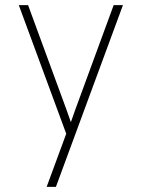

<svg xmlns="http://www.w3.org/2000/svg" viewBox="-20 -531 550 745"><path d="M237 -12 53 -511H89L237 -108L255 -57L273 -108L421 -511H457L197 194H161Z"/></svg>

Font: Overpass Thin
Style: Regular
Weight: 100
Designer: Delve Withrington, Thomas Jockin
Foundry: Delve Fonts
Version: Version 3.000;DELV;Overpass